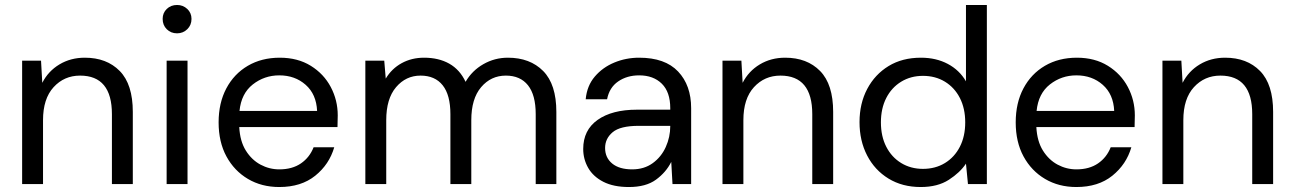

<svg xmlns="http://www.w3.org/2000/svg" viewBox="-20 -740 5197 772"><path d="M69 0V-496H145L150 -407Q174 -454 219 -481Q264 -508 321 -508Q409 -508 461.5 -454.5Q514 -401 514 -290V0H430V-281Q430 -436 302 -436Q238 -436 195.5 -389.5Q153 -343 153 -257V0Z M692 -606Q667 -606 650.5 -622.5Q634 -639 634 -664Q634 -688 650.5 -704Q667 -720 692 -720Q716 -720 733 -704Q750 -688 750 -664Q750 -639 733 -622.5Q716 -606 692 -606ZM650 0V-496H734V0Z M1103 12Q1032 12 977 -20.5Q922 -53 890.5 -111Q859 -169 859 -248Q859 -326 890 -384.5Q921 -443 976.5 -475.5Q1032 -508 1105 -508Q1177 -508 1229.5 -475.5Q1282 -443 1310 -390Q1338 -337 1338 -276Q1338 -265 1337.5 -254Q1337 -243 1337 -229H942Q945 -172 968.5 -134.5Q992 -97 1027.5 -78Q1063 -59 1103 -59Q1155 -59 1190 -83Q1225 -107 1241 -148H1324Q1304 -79 1247.5 -33.5Q1191 12 1103 12ZM1103 -437Q1043 -437 996.5 -400.5Q950 -364 943 -294H1255Q1252 -361 1209 -399Q1166 -437 1103 -437Z M1449 0V-496H1525L1531 -424Q1555 -464 1595 -486Q1635 -508 1685 -508Q1744 -508 1786.5 -484Q1829 -460 1852 -411Q1878 -456 1923.5 -482Q1969 -508 2022 -508Q2111 -508 2164 -454.5Q2217 -401 2217 -290V0H2134V-281Q2134 -358 2103 -397Q2072 -436 2014 -436Q1954 -436 1914.5 -389.5Q1875 -343 1875 -257V0H1791V-281Q1791 -358 1760 -397Q1729 -436 1671 -436Q1612 -436 1572.5 -389.5Q1533 -343 1533 -257V0Z M2509 12Q2447 12 2406 -9Q2365 -30 2345 -65Q2325 -100 2325 -141Q2325 -217 2383 -258Q2441 -299 2541 -299H2675V-305Q2675 -370 2641 -403.5Q2607 -437 2550 -437Q2501 -437 2465.5 -412.5Q2430 -388 2421 -341H2335Q2340 -395 2371.5 -432Q2403 -469 2450 -488.5Q2497 -508 2550 -508Q2654 -508 2706.5 -452.5Q2759 -397 2759 -305V0H2684L2679 -89Q2658 -47 2617.5 -17.5Q2577 12 2509 12ZM2522 -59Q2570 -59 2604.5 -84Q2639 -109 2657 -149Q2675 -189 2675 -233V-234H2548Q2474 -234 2443.5 -208.5Q2413 -183 2413 -145Q2413 -106 2441.5 -82.5Q2470 -59 2522 -59Z M2885 0V-496H2961L2966 -407Q2990 -454 3035 -481Q3080 -508 3137 -508Q3225 -508 3277.5 -454.5Q3330 -401 3330 -290V0H3246V-281Q3246 -436 3118 -436Q3054 -436 3011.5 -389.5Q2969 -343 2969 -257V0Z M3682 12Q3608 12 3552.5 -22Q3497 -56 3466.5 -115Q3436 -174 3436 -249Q3436 -324 3467 -382.5Q3498 -441 3553 -474.5Q3608 -508 3683 -508Q3744 -508 3791 -483Q3838 -458 3864 -413V-720H3948V0H3872L3864 -82Q3840 -46 3795 -17Q3750 12 3682 12ZM3691 -61Q3741 -61 3779.5 -84.5Q3818 -108 3839.5 -150Q3861 -192 3861 -248Q3861 -304 3839.5 -346Q3818 -388 3779.5 -411.5Q3741 -435 3691 -435Q3642 -435 3603.5 -411.5Q3565 -388 3543.5 -346Q3522 -304 3522 -248Q3522 -192 3543.5 -150Q3565 -108 3603.5 -84.5Q3642 -61 3691 -61Z M4308 12Q4237 12 4182 -20.5Q4127 -53 4095.5 -111Q4064 -169 4064 -248Q4064 -326 4095 -384.5Q4126 -443 4181.5 -475.5Q4237 -508 4310 -508Q4382 -508 4434.5 -475.5Q4487 -443 4515 -390Q4543 -337 4543 -276Q4543 -265 4542.5 -254Q4542 -243 4542 -229H4147Q4150 -172 4173.5 -134.5Q4197 -97 4232.5 -78Q4268 -59 4308 -59Q4360 -59 4395 -83Q4430 -107 4446 -148H4529Q4509 -79 4452.5 -33.5Q4396 12 4308 12ZM4308 -437Q4248 -437 4201.5 -400.5Q4155 -364 4148 -294H4460Q4457 -361 4414 -399Q4371 -437 4308 -437Z M4654 0V-496H4730L4735 -407Q4759 -454 4804 -481Q4849 -508 4906 -508Q4994 -508 5046.5 -454.5Q5099 -401 5099 -290V0H5015V-281Q5015 -436 4887 -436Q4823 -436 4780.5 -389.5Q4738 -343 4738 -257V0Z"/></svg>

Font: DeepMind Sans
Style: Regular
Weight: 400
Designer: Jonny Pinhorn / Modifications: Colophon Foundry
Foundry: Colophon Foundry
Version: Version 1.002; ttfautohint (v1.8.2)